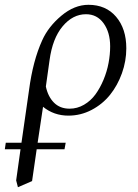

<svg xmlns="http://www.w3.org/2000/svg" viewBox="-42 -472 570 795"><path d="M-22 146 -18.1 119.1H46.9L78.1 -98.1Q94.2 -220.7 132.8 -305.2Q158.2 -361.8 212.2 -407Q266.1 -452.1 324.2 -452.1Q396.5 -452.1 438.7 -402.6Q481 -353 481 -272Q481 -219.2 462.9 -168.7Q444.8 -118.2 413.6 -79.3Q382.3 -40.5 337.2 -16.8Q292 6.8 241.2 6.8Q181.2 6.8 136.2 -29.8L113.8 119.1H230L225.1 146H109.9L90.8 277.8L32.2 303.2L24.9 274.9L43 146ZM147.9 -113.8Q156.7 -71.8 181.6 -46.9Q206.5 -22 246.1 -22Q277.8 -22 305.9 -38.3Q334 -54.7 353.3 -81.3Q372.6 -107.9 386.7 -141.8Q400.9 -175.8 407.5 -211.2Q414.1 -246.6 414.1 -279.8Q414.1 -337.9 387 -375.5Q359.9 -413.1 314 -413.1Q259.3 -413.1 217.3 -363Q175.3 -313 163.1 -222.2Z"/></svg>

Font: Dihjauti
Style: Italic
Weight: 400
Italic angle: -9°
Designer: T. Christopher White
Version: Version 3.0.0